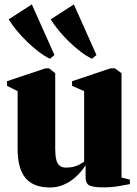

<svg xmlns="http://www.w3.org/2000/svg" viewBox="-20 -820 608 850"><path d="M433.5 9.5Q400 9.5 379.5 2.5Q359 -4.5 359 -35.5V-88.5Q341.5 -61 317.2 -38.5Q293 -16 263.5 -3Q234 10 201.5 10Q128.5 10 93.2 -31.5Q58 -73 58 -161V-416.5L11 -440V-460.5L181.5 -517.5H197.5L224.5 -496V-162Q224.5 -132 229 -113.5Q233.5 -95 244 -86.5Q254.5 -78 272.5 -78Q292.5 -78 307 -82Q321.5 -86 332.5 -92Q343.5 -98 352.5 -104V-416.5L299 -440V-460.5L469.5 -517.5H488.5L518 -496V-34L555 -25V-5Q536.5 -1.5 505.8 4Q475 9.5 433.5 9.5ZM200.5 -560Q177 -571.5 151 -591.2Q125 -611 100 -635.2Q75 -659.5 54 -685Q33 -710.5 18.5 -734.5L121 -800.5L221 -576.5L201.5 -560ZM386.5 -560Q363 -571.5 337 -591.2Q311 -611 286 -635.2Q261 -659.5 240 -685Q219 -710.5 204.5 -734.5L307 -800.5L407 -576.5L387.5 -560Z"/></svg>

Font: Merriweather 144pt Black
Style: Regular
Weight: 900
Version: Version 2.100